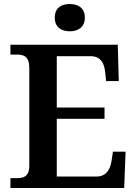

<svg xmlns="http://www.w3.org/2000/svg" viewBox="-20 -937 682 957"><path d="M328 -781C368 -781 403 -801 403 -849C403 -898 368 -917 328 -917C286 -917 253 -898 253 -849C253 -801 286 -781 328 -781ZM32 0H599L606 -181H543L536 -135C529 -91 509 -57 460 -57H263V-345H501V-401H263V-657H431C479 -657 499 -626 504 -579L509 -533H572L567 -714H32V-665H63C98 -665 126 -657 126 -598V-111C126 -56 97 -49 63 -49H32Z"/></svg>

Font: Noto Serif Tamil SemiBold
Style: Regular
Weight: 600
Designer: Indian Type Foundry, Tom Grace, and the Monotype Design Team
Foundry: Monotype Imaging Inc.
Version: Version 2.004